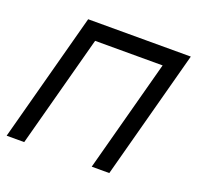

<svg xmlns="http://www.w3.org/2000/svg" viewBox="-104 -648 775 755"><g transform="rotate(20 284.0 -270.0)"><path d="M-2.8 0H70.7L196.5 -469.5H479L353.2 0H426.7L571.3 -540H141.8Z"/></g></svg>

Font: Manrope
Style: RegularItalic
Weight: 400
Italic angle: -15°
Designer: Mikhail Sharanda
Foundry: Mikhail Sharanda
Version: Version 4.502;hotconv 1.0.109;makeotfexe 2.5.65596